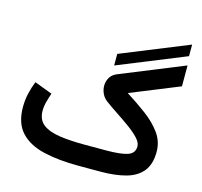

<svg xmlns="http://www.w3.org/2000/svg" viewBox="-114 -937 1120 1063"><g transform="rotate(15 445.5 -405.5)"><path d="M471.7 -587.4V-653.8L858.9 -811V-744.6ZM548.8 0H425.3Q309.1 0 223.4 -20.3Q137.7 -40.5 90.6 -91.8Q43.5 -143.1 43.5 -235.4Q43.5 -275.4 52.2 -313.5Q61 -351.6 74.7 -385.3L176.8 -346.7Q168.9 -324.2 161.4 -296.4Q153.8 -268.6 153.8 -242.7Q154.3 -190.9 188.7 -165Q223.1 -139.2 284.2 -130.4Q345.2 -121.6 425.3 -121.6H548.3Q632.8 -121.6 672.6 -134.8Q712.4 -147.9 712.4 -188Q712.4 -210 689 -234.9Q665.5 -259.8 629.4 -285.9Q593.3 -312 554.7 -337.4Q516.1 -362.8 485.4 -385.7Q466.8 -399.9 457 -421.4Q447.3 -442.9 447.3 -465.3Q447.3 -489.7 459.5 -511.2Q471.7 -532.7 497.1 -543.5L864.3 -692.9V-573.2L584 -459.5Q646 -420.4 700.4 -379.9Q754.9 -339.4 788.8 -292.2Q822.8 -245.1 822.8 -186Q822.8 -115.7 790.3 -75Q757.8 -34.2 696.8 -17.1Q635.7 0 548.8 0Z"/></g></svg>

Font: Vazirmatn RD FD SemiBold
Style: Regular
Weight: 600
Designer: Saber Rastikerdar
Foundry: Saber Rastikerdar
Version: Version 33.003